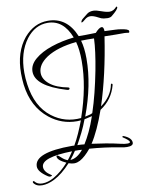

<svg xmlns="http://www.w3.org/2000/svg" viewBox="-112 -670 709 862"><g transform="rotate(-10 243.0 -239.0)"><path d="M11 127Q-16 127 -28 109Q-30 104 -27 103Q-24 100 -22 103Q-10 119 13 119Q39 119 67 103Q102 83 135 46Q96 28 96 11Q96 7 101 7Q105 8 117 19.5Q129 31 143 36Q150 28 156 19L169 0Q28 3 28 47Q28 69 58 88Q65 92 57 94Q56 94 55 94.5Q54 95 53 95Q48 95 42 91Q1 64 1 40Q1 -24 173 -24Q180 -24 183 -23Q197 -47 209 -74Q221 -101 232 -130Q228 -130 223.5 -129.5Q219 -129 215 -129Q145 -129 90 -173Q20 -229 7 -332Q4 -359 4 -384Q4 -481 54 -542Q100 -596 163 -596Q250 -596 288 -504H321Q340 -504 366 -505Q385 -526 396 -526Q406 -526 406 -506L455 -504Q473 -503 476 -502Q514 -497 515 -488Q516 -483 514 -481Q512 -479 504 -481Q499 -482 494 -482H453L402 -483Q376 -311 332 -176Q383 -213 393 -266Q394 -269 398 -268Q401 -266 400 -262Q383 -197 327 -161Q295 -70 261 -18Q292 -14 324.5 -8.5Q357 -3 391 5Q407 9 420 9Q432 9 432 4Q432 -4 404 -22Q401 -24 403 -26Q406 -29 409 -27Q444 -13 444 9Q444 24 416 24Q401 24 385 20Q317 7 247 2Q220 35 196 48Q190 51 183.5 53Q177 55 169 55Q159 55 144 50Q105 93 67 112Q37 127 11 127ZM235 -140Q282 -275 282 -392Q282 -444 272 -480Q186 -471 136 -439Q91 -409 91 -371Q91 -342 120 -318.5Q149 -295 203 -285L207 -282Q207 -271 193 -276Q56 -317 56 -383Q56 -414 85.5 -439Q115 -464 162.5 -480Q210 -496 265 -502Q232 -587 160 -587Q103 -587 63 -535Q19 -476 19 -385Q19 -359 23 -331Q37 -227 103 -177Q161 -133 235 -140ZM254 -143 271 -147Q279 -148 288 -153Q302 -195 313.5 -241Q325 -287 335 -338Q352 -427 354 -482Q323 -483 295 -482Q305 -448 305 -399Q305 -279 254 -143ZM229 -21Q243 -43 257 -72.5Q271 -102 284 -140L267 -136Q263 -135 258.5 -134Q254 -133 249 -132Q238 -102 224.5 -75Q211 -48 197 -23Q213 -23 229 -21ZM155 37Q185 36 214 1Q206 0 199 0H182L169 19Q162 29 155 37ZM430 -561Q423 -561 412.5 -562.5Q402 -564 390 -571Q368 -583 354 -583Q340 -583 328 -572Q317 -562 312 -562Q311 -562 311 -563Q311 -570 319.5 -577.5Q328 -585 344 -597Q355 -605 372 -605Q385 -605 409 -596Q420 -592 429 -590Q438 -588 445 -588Q462 -588 477 -605Q481 -605 481 -602Q481 -592 450 -567Q443 -561 430 -561Z"/></g></svg>

Font: Lovers Quarrel
Style: Regular
Weight: 400
Designer: Robert E. Leuschke
Foundry: Robert E. Leuschke
Version: Version 1.010; ttfautohint (v1.8.3)